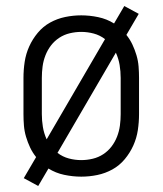

<svg xmlns="http://www.w3.org/2000/svg" viewBox="-20 -579 540 638"><path d="M107 39 59 13 100 -57Q88 -72 80 -89Q72 -106 66.5 -124.5Q61 -143 59.5 -162Q58 -181 58 -200V-320Q58 -347 62 -373.5Q66 -400 77 -424.5Q88 -449 105.5 -470Q123 -491 146.5 -504Q170 -517 196.5 -522.5Q223 -528 250 -528Q278 -528 306.5 -522Q335 -516 359 -501L393 -559L441 -533L400 -463Q412 -448 420 -431Q428 -414 433.5 -395.5Q439 -377 440.5 -358Q442 -339 442 -320V-200Q442 -173 438 -146.5Q434 -120 423 -95.5Q412 -71 394.5 -50Q377 -29 353.5 -16Q330 -3 303.5 2.5Q277 8 250 8Q222 8 193.5 2Q165 -4 141 -19ZM135 -116 329 -449Q312 -462 291.5 -467.5Q271 -473 250 -473Q231 -473 212 -468.5Q193 -464 177 -453.5Q161 -443 149.5 -428Q138 -413 131 -395Q124 -377 121.5 -358Q119 -339 119 -320V-200Q119 -178 122.5 -157Q126 -136 135 -116ZM250 -47Q269 -47 288 -51.5Q307 -56 323 -66.5Q339 -77 350.5 -92Q362 -107 369 -125Q376 -143 378.5 -162Q381 -181 381 -200V-320Q381 -342 377.5 -363Q374 -384 365 -404L171 -71Q188 -58 208.5 -52.5Q229 -47 250 -47Z"/></svg>

Font: Iosevka Light
Style: Regular
Weight: 300
Monospace: yes
Designer: Belleve Invis
Foundry: Belleve Invis
Version: Version 32.5.0; ttfautohint (v1.8.4)